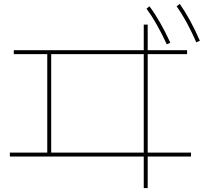

<svg xmlns="http://www.w3.org/2000/svg" viewBox="-20 -875 1040 975"><path d="M710 -80H30V-100H220V-600H50V-620H710V-750H730V-620H930V-600H730V-100H950V-80H730V80H710ZM710 -100V-600H240V-100ZM739 -843Q793 -771 845 -658L827 -650Q775 -762 724 -831ZM893 -855Q946 -780 995 -668L977 -660Q926 -775 877 -843Z"/></svg>

Font: Enso Thin
Style: Regular
Weight: 100
Designer: Coji Morishita
Foundry: UNDERFOREST DESIGN
Version: Version 1.000